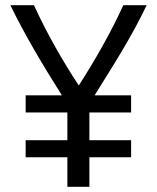

<svg xmlns="http://www.w3.org/2000/svg" viewBox="-20 -717 604 741"><path d="M325 4H240V-110H79V-176H240V-283H79V-349H219C143 -469 76 -582 20 -697H111C161 -588 221 -483 284 -387C347 -485 407 -590 456 -697H546C490 -579 422 -472 345 -349H486V-283H325V-176H486V-110H325Z"/></svg>

Font: Repo Regular
Style: Regular
Weight: 400
Designer: Stefan Peev
Foundry: Context Ltd
Version: Version 1.502